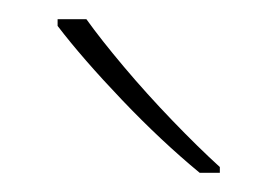

<svg xmlns="http://www.w3.org/2000/svg" viewBox="-20 -786 289 200"><path d="M70 -766Q85 -745 109 -716.5Q133 -688 160 -660Q187 -632 209 -612V-606H188Q148 -639 107 -682Q66 -725 40 -759V-766Z"/></svg>

Font: Noto Sans Khmer UI Thin
Style: Regular
Weight: 100
Designer: Danh Hong and the Monotype Design Team
Foundry: Monotype Imaging Inc.
Version: Version 2.002; ttfautohint (v1.8.4.7-5d5b)